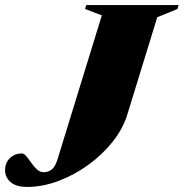

<svg xmlns="http://www.w3.org/2000/svg" viewBox="-80 -725 724 757"><path d="M421.5 -272Q404.5 -217 364 -166Q323.5 -115 268.2 -75Q213 -35 150.5 -11.5Q88 12 27 12Q-16.5 12 -38.2 -7Q-60 -26 -60 -54Q-60 -83 -41 -101.5Q-22 -120 6 -120Q14.5 -120 23.8 -109Q33 -98 43.2 -83.2Q53.5 -68.5 65.5 -57.2Q77.5 -46 92.5 -46Q109 -46 123.2 -56.2Q137.5 -66.5 147 -97.5L321.5 -664.5L255.5 -689.5L260 -705H624L619.5 -689.5L540 -657Z"/></svg>

Font: Newsreader 60pt ExtraBold
Style: Italic
Weight: 800
Italic angle: -17°
Designer: Hugues Gentile
Foundry: Production Type
Version: Version 1.003